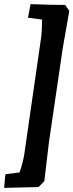

<svg xmlns="http://www.w3.org/2000/svg" viewBox="-51 -786 356 931"><path d="M67 -40 148 -601Q153 -638 153 -691L85 -700L97 -766Q196 -762 265 -762L285 -733Q256 -571 253 -551L186 -94L164 92L136 121L-31 125L-25 59L44 50Q61 0 67 -40Z"/></svg>

Font: Andada
Style: Bold Italic
Weight: 700
Italic angle: -8.29999°
Designer: Carolina Giovagnoli
Foundry: Carolina Giovagnoli
Version: Version 1.003